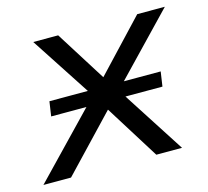

<svg xmlns="http://www.w3.org/2000/svg" viewBox="-107 -593 742 685"><g transform="rotate(-15 264.5 -251.0)"><path d="M-27 0 226 -263 70 -502H162L279 -316L454 -502H556L320 -256L485 0H390L265 -200L75 0ZM63 -229 71 -283H482L474 -229Z"/></g></svg>

Font: Mulish
Style: Italic
Weight: 400
Italic angle: -9°
Designer: Vernon Adams
Foundry: Vernon Adams
Version: Version 3.603; ttfautohint (v1.8.3)